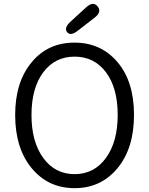

<svg xmlns="http://www.w3.org/2000/svg" viewBox="-20 -967 777 1000"><path d="M146 -644Q230 -745 368 -745Q506 -745 592 -643.5Q678 -542 678 -368.5Q678 -195 592 -91Q506 13 368.5 13Q231 13 145 -91Q59 -195 59 -368Q59 -541 146 -644ZM205.5 -144Q267 -60 368.5 -60Q470 -60 531.5 -144Q593 -228 593 -368.5Q593 -509 532 -590.5Q471 -672 368.5 -672Q266 -672 205 -590Q144 -508 144 -368Q144 -228 205.5 -144ZM385 -807Q348 -778 330 -799Q312 -821 346 -853L429 -929Q465 -962 488 -934Q512 -906 474 -876Z"/></svg>

Font: Resource Han Rounded KR Normal
Style: Regular
Weight: 350
Designer: Cyano Hao (round all glyphs); Ryoko NISHIZUKA 西塚涼子 (kana, bopomofo & ideographs); Paul D. Hunt (Latin, Greek & Cyrillic)
Foundry: Cyano Hao
Version: 0.990